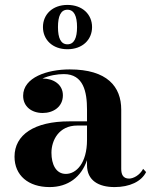

<svg xmlns="http://www.w3.org/2000/svg" viewBox="-20 -750 620 780"><path d="M154.5 -640C154.5 -589 193 -550 254 -550C315.5 -550 354 -589 354 -640C354 -691 315.5 -730 254 -730C193 -730 154.5 -691 154.5 -640ZM215.5 -640C215.5 -684.5 227 -710.5 254 -710.5C281 -710.5 293 -684.5 293 -640C293 -595.5 281 -570 254 -570C227 -570 215.5 -595.5 215.5 -640ZM261.5 -257C119.5 -257 39 -202.5 39 -113.5C39 -37.5 95 10 181.5 10C256.5 10 310.5 -31 333.5 -99.5V-79C333.5 -16.5 381 10 445.5 10C506.5 10 554.5 -12.5 573.5 -51L561.5 -64C547.5 -37.5 521 -24.5 504.5 -24.5C479.5 -24.5 472.5 -42 472.5 -64V-304.5C472.5 -398 415.5 -468 263 -468C172 -468 74 -435.5 74 -361C74 -317.5 108 -291 153.5 -291C196 -291 235.5 -315.5 235.5 -363C235.5 -407 197 -431 153.5 -431C153 -431 153 -431 152.5 -431C180 -443.5 213 -449 239.5 -449C319.5 -449 333.5 -376.5 333.5 -304.5V-257ZM247.5 -43.5C207.5 -43.5 189 -82 189 -129.5C189 -179 218.5 -240 294 -240H333.5V-182C333.5 -86.5 289.5 -43.5 247.5 -43.5Z"/></svg>

Font: Bodoni* 11pt
Style: Bold
Weight: 700
Version: Version 2.3